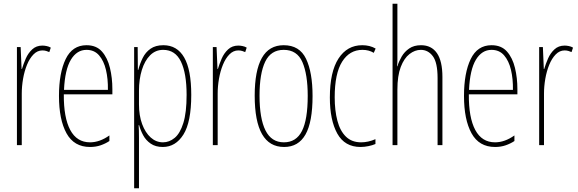

<svg xmlns="http://www.w3.org/2000/svg" viewBox="-20 -780 3109 1032"><path d="M208 -535Q218 -535 230.5 -532.5Q243 -530 253 -524L245 -500Q239 -503 229 -506Q219 -509 208 -509Q181 -509 160 -487.5Q139 -466 125 -431.5Q111 -397 104 -356.5Q97 -316 97 -277V0H71V-527H91L96 -409H98Q106 -436 118.5 -465Q131 -494 153 -514.5Q175 -535 208 -535Z M445 -537Q498 -537 528 -503Q558 -469 571 -415Q584 -361 584 -301V-273H323Q322 -148 357.5 -81.5Q393 -15 464 -15Q516 -15 568 -52V-22Q547 -8 521 1Q495 10 464 10Q378 10 337.5 -63.5Q297 -137 297 -264Q297 -388 333 -462.5Q369 -537 445 -537ZM445 -512Q393 -512 361 -459Q329 -406 324 -297H560Q561 -356 549.5 -404.5Q538 -453 512.5 -482.5Q487 -512 445 -512Z M858 -537Q932 -537 970 -471Q1008 -405 1008 -270Q1008 -124 966 -57Q924 10 855 10Q816 10 790 -8Q764 -26 749.5 -53Q735 -80 728 -107H725Q726 -98 726.5 -79.5Q727 -61 727 -37V232H701V-527H720L721 -404H723Q732 -438 747 -468.5Q762 -499 789 -518Q816 -537 858 -537ZM857 -512Q816 -512 787 -483Q758 -454 742.5 -404Q727 -354 727 -292V-219Q727 -159 744 -113Q761 -67 790 -41Q819 -15 856 -15Q890 -15 919 -39Q948 -63 965.5 -119Q983 -175 983 -270Q983 -386 952.5 -449Q922 -512 857 -512Z M1261 -535Q1271 -535 1283.5 -532.5Q1296 -530 1306 -524L1298 -500Q1292 -503 1282 -506Q1272 -509 1261 -509Q1234 -509 1213 -487.5Q1192 -466 1178 -431.5Q1164 -397 1157 -356.5Q1150 -316 1150 -277V0H1124V-527H1144L1149 -409H1151Q1159 -436 1171.5 -465Q1184 -494 1206 -514.5Q1228 -535 1261 -535Z M1660 -264Q1660 -124 1622 -57Q1584 10 1507 10Q1349 10 1349 -266Q1349 -400 1387.5 -468.5Q1426 -537 1505 -537Q1590 -537 1625 -464Q1660 -391 1660 -264ZM1375 -266Q1375 -143 1407 -79Q1439 -15 1506 -15Q1572 -15 1603 -76Q1634 -137 1634 -265Q1634 -380 1605.5 -446Q1577 -512 1505 -512Q1436 -512 1405.5 -448.5Q1375 -385 1375 -266Z M1918 10Q1833 10 1793 -62Q1753 -134 1753 -256Q1753 -394 1799.5 -465.5Q1846 -537 1927 -537Q1968 -537 1999 -519L1989 -496Q1963 -512 1928 -512Q1859 -512 1819 -448.5Q1779 -385 1779 -257Q1779 -186 1793.5 -131Q1808 -76 1839.5 -45.5Q1871 -15 1921 -15Q1959 -15 1998 -32V-6Q1982 1 1960 5.5Q1938 10 1918 10Z M2116 -492Q2116 -469 2116 -455Q2116 -441 2114 -424H2116Q2124 -450 2139 -476Q2154 -502 2179.5 -519.5Q2205 -537 2243 -537Q2299 -537 2328.5 -494.5Q2358 -452 2358 -366V0H2332V-360Q2332 -444 2306.5 -478Q2281 -512 2242 -512Q2210 -512 2181 -489.5Q2152 -467 2134 -420Q2116 -373 2116 -298V0H2090V-760H2116Z M2622 -537Q2675 -537 2705 -503Q2735 -469 2748 -415Q2761 -361 2761 -301V-273H2500Q2499 -148 2534.5 -81.5Q2570 -15 2641 -15Q2693 -15 2745 -52V-22Q2724 -8 2698 1Q2672 10 2641 10Q2555 10 2514.5 -63.5Q2474 -137 2474 -264Q2474 -388 2510 -462.5Q2546 -537 2622 -537ZM2622 -512Q2570 -512 2538 -459Q2506 -406 2501 -297H2737Q2738 -356 2726.5 -404.5Q2715 -453 2689.5 -482.5Q2664 -512 2622 -512Z M3015 -535Q3025 -535 3037.5 -532.5Q3050 -530 3060 -524L3052 -500Q3046 -503 3036 -506Q3026 -509 3015 -509Q2988 -509 2967 -487.5Q2946 -466 2932 -431.5Q2918 -397 2911 -356.5Q2904 -316 2904 -277V0H2878V-527H2898L2903 -409H2905Q2913 -436 2925.5 -465Q2938 -494 2960 -514.5Q2982 -535 3015 -535Z"/></svg>

Font: Noto Sans ExtraCondensed Thin
Style: Regular
Weight: 100
Width: 2
Designer: Monotype Design Team
Foundry: Monotype Imaging Inc.
Version: Version 2.013; ttfautohint (v1.8.4.7-5d5b)